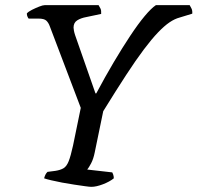

<svg xmlns="http://www.w3.org/2000/svg" viewBox="-20 -724 765 744"><path d="M334 0Q327 0 309.5 -2.5Q292 -5 268 -8.5Q244 -12 220.5 -16.5Q197 -21 178 -25.5Q159 -30 151 -33Q153 -41 156 -47Q159 -53 164 -58L195 -62Q214 -65 226 -72Q238 -79 246 -99Q254 -119 263 -160L293 -306L173 -622Q168 -636 159.5 -644Q151 -652 129 -652H91Q89 -654 86.5 -659.5Q84 -665 84 -672Q90 -679 104 -686Q118 -693 132 -698.5Q146 -704 153 -704H362Q366 -698 369.5 -690.5Q373 -683 372 -670L315 -658Q293 -654 279 -645Q265 -636 265 -617Q265 -613 266.5 -605Q268 -597 271 -588L350 -362H353Q387 -426 420.5 -482.5Q454 -539 484.5 -585Q515 -631 540.5 -661.5Q566 -692 584 -704H715Q718 -699 722 -691Q726 -683 725 -671L676 -656Q657 -651 637 -637.5Q617 -624 592.5 -598.5Q568 -573 537.5 -532.5Q507 -492 468.5 -433Q430 -374 380 -293L347 -133Q342 -108 333 -91Q324 -74 318 -67L415 -56Q416 -55 418.5 -48Q421 -41 421 -33Q405 -20 379 -10Q353 0 334 0Z"/></svg>

Font: Texturina 12pt
Style: Italic
Weight: 400
Italic angle: -11°
Designer: Guillermo Torres Carreño
Foundry: Omnibus-Type
Version: Version 1.002